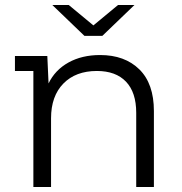

<svg xmlns="http://www.w3.org/2000/svg" viewBox="-20 -751 732 771"><path d="M391 -607H319L190 -731H256L355 -649L454 -731H520ZM382 -530Q481 -530 539.5 -472.5Q598 -415 598 -305V0H527V-298Q527 -380 486 -423Q445 -466 369 -466Q284 -466 234.5 -415.5Q185 -365 185 -276V0H114V-466H40V-526H170L175 -416Q201 -470 255 -500Q309 -530 382 -530Z"/></svg>

Font: mBank
Style: Regular
Weight: 400
Designer: Julieta Ulanovsky
Foundry: Julieta Ulanovsky
Version: Version 7.200;PS 007.200;hotconv 1.0.88;makeotf.lib2.5.64775